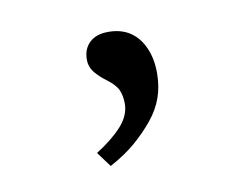

<svg xmlns="http://www.w3.org/2000/svg" viewBox="-41 -134 449 342"><g transform="rotate(-10 183.5 37.0)"><path d="M135 155 115 128Q145 109 162 90Q179 71 179 50Q179 36 174.5 25.5Q170 15 154 3Q144 -4 135 -14.5Q126 -25 126 -39Q126 -58 138 -69.5Q150 -81 172 -81Q195 -81 211 -70.5Q227 -60 236 -40Q245 -20 245 6Q245 30 238 50Q231 70 216.5 88Q202 106 182.5 123Q163 140 135 155Z"/></g></svg>

Font: Lexend Giga ExtraLight
Style: Regular
Weight: 250
Version: Version 1.007